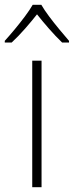

<svg xmlns="http://www.w3.org/2000/svg" viewBox="-46 -784 309 804"><path d="M128 0H89V-530H128ZM127 -764Q139 -743 159.5 -715.5Q180 -688 202.5 -661Q225 -634 243 -613V-606H214Q187 -632 159 -664Q131 -696 109 -724Q87 -696 59 -664Q31 -632 3 -606H-26V-613Q-7 -634 15.5 -661Q38 -688 58.5 -715.5Q79 -743 91 -764Z"/></svg>

Font: Noto Sans Cham ExtraLight
Style: Regular
Weight: 250
Version: Version 2.002